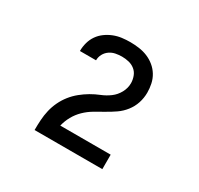

<svg xmlns="http://www.w3.org/2000/svg" viewBox="-117 -985 834 805"><g transform="rotate(30 300.0 -583.0)"><path d="M136 -323V-324Q136 -348 137.5 -372Q139 -396 144.5 -419.5Q150 -443 160.5 -465Q171 -487 186 -506Q201 -525 220 -540.5Q239 -556 259.5 -568Q280 -580 302.5 -589Q325 -598 344.5 -612.5Q364 -627 376 -649Q388 -671 388 -695Q388 -711 382 -727.5Q376 -744 363 -754.5Q350 -765 333.5 -769Q317 -773 300 -773Q285 -773 269.5 -770Q254 -767 241 -758Q228 -749 220.5 -735Q213 -721 213 -705Q213 -705 213 -705Q213 -705 213 -705H135Q135 -705 135 -705.5Q135 -706 135 -706Q135 -726 140.5 -746Q146 -766 157.5 -782.5Q169 -799 185.5 -811Q202 -823 221 -830.5Q240 -838 260 -840.5Q280 -843 300 -843Q321 -843 342.5 -840Q364 -837 383.5 -829Q403 -821 419.5 -807.5Q436 -794 447 -776Q458 -758 462.5 -737Q467 -716 467 -695Q467 -669 459 -644.5Q451 -620 435 -599.5Q419 -579 398 -564.5Q377 -550 354.5 -537.5Q332 -525 310 -512Q288 -499 269.5 -481Q251 -463 238.5 -440.5Q226 -418 220 -393H464V-323Z"/></g></svg>

Font: Bmono
Style: Regular
Weight: 400
Monospace: yes
Designer: Belleve Invis
Foundry: Belleve Invis
Version: Version 11.2.2; ttfautohint (v1.8.2)